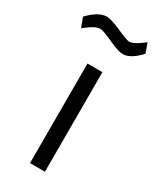

<svg xmlns="http://www.w3.org/2000/svg" viewBox="-233 -777 688 835"><g transform="rotate(30 111.0 -359.5)"><path d="M72 -500H147V0H72ZM183 -612Q162 -612 110.5 -635.5Q59 -659 46 -659Q23 -659 -16 -629L-29 -619L-47 -667Q3 -719 44 -719Q65 -719 117 -696Q169 -673 180 -673Q202 -673 240 -702L252 -711L269 -663Q223 -612 183 -612Z"/></g></svg>

Font: TitilliumWeb-Regular
Style: Regular
Weight: 400
Version: Version 1.001;PS 57.000;hotconv 1.0.70;makeotf.lib2.5.55311